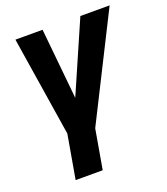

<svg xmlns="http://www.w3.org/2000/svg" viewBox="-135 -623 802 921"><g transform="rotate(-20 266.0 -162.0)"><path d="M189.9 -528.3H51.3L131.3 -20L92.3 203.6H230.5L265.6 2L532.2 -528.3H382.8L225.6 -168Z"/></g></svg>

Font: Roboto
Style: Bold Italic
Weight: 700
Italic angle: -12°
Designer: Google
Version: Version 2.137; 2017